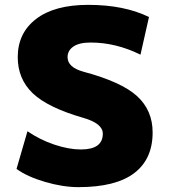

<svg xmlns="http://www.w3.org/2000/svg" viewBox="-20 -760 696 790"><path d="M558 -535Q457 -585 353 -585Q306 -585 282 -568.5Q258 -552 258 -525Q258 -483 323 -465Q480 -423 544 -364.5Q608 -306 608 -215Q608 -105 532 -47.5Q456 10 303 10Q239 10 165.5 -11.5Q92 -33 48 -65L93 -220Q144 -185 203.5 -165Q263 -145 313 -145Q403 -145 403 -210Q403 -252 323 -275Q177 -317 115 -376Q53 -435 53 -525Q53 -624 128.5 -682Q204 -740 343 -740Q491 -740 593 -690Z"/></svg>

Font: Mplus 1p Black
Style: Regular
Weight: 900
Version: Version 1.061